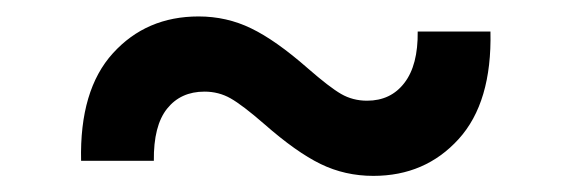

<svg xmlns="http://www.w3.org/2000/svg" viewBox="-20 -408 706 237"><path d="M80.1 -209.5Q78.1 -296.9 119.4 -342.3Q160.6 -387.7 225.1 -387.7Q259.8 -387.7 290 -373Q320.3 -358.4 359.9 -323.7Q386.7 -300.3 401.1 -292Q415.5 -283.7 433.1 -283.7Q462.4 -283.7 479.2 -305.7Q496.1 -327.6 495.6 -369.1H585.4Q587.4 -281.7 546.1 -236.3Q504.9 -190.9 440.9 -190.9Q405.8 -190.9 375.7 -205.6Q345.7 -220.2 306.2 -254.9Q279.3 -278.3 264.6 -286.6Q250 -294.9 232.4 -294.9Q203.1 -294.9 186.3 -273.9Q169.4 -252.9 169.9 -209.5Z"/></svg>

Font: Karasuma Gothic
Style: Regular
Weight: 500
Designer: Rasmus Andersson / Ryoko Nishizuka
Foundry: Genbu
Version: Version 1.00